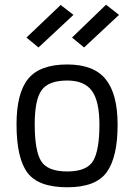

<svg xmlns="http://www.w3.org/2000/svg" viewBox="-20 -783 568 813"><path d="M265 -510Q377 -510 427.5 -447.5Q478 -385 478 -255Q478 -118 432 -54Q386 10 265 10Q142 10 96 -52Q50 -114 50 -257Q50 -389 99.5 -449.5Q149 -510 265 -510ZM265 -57Q348 -57 374.5 -102Q401 -147 401 -255Q401 -355 369 -398.5Q337 -442 265 -442Q186 -442 156.5 -401.5Q127 -361 127 -257Q127 -145 154 -101Q181 -57 265 -57ZM285 -624 429 -763 484 -720 336 -582ZM92 -624 237 -762 291 -720 143 -582Z"/></svg>

Font: TitilliumText22L Rg
Style: Regular
Weight: 400
Designer: Campivisivi
Foundry: Campivisivi
Version: 1.000